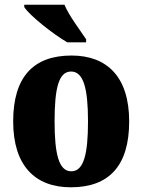

<svg xmlns="http://www.w3.org/2000/svg" viewBox="-20 -786 605 816"><path d="M266 -606H346V-619C321 -657 272 -721 254 -766H83V-756C105 -721 204 -642 266 -606ZM281 10C444 10 529 -82 529 -270C529 -458 436 -550 284 -550C121 -550 36 -458 36 -270C36 -82 129 10 281 10ZM283 -58C230 -58 212 -131 212 -270C212 -410 229 -482 282 -482C335 -482 354 -410 354 -270C354 -131 336 -58 283 -58Z"/></svg>

Font: Noto Serif Tamil Condensed Black
Style: Regular
Weight: 900
Width: 3
Designer: Indian Type Foundry, Tom Grace, and the Monotype Design Team
Foundry: Monotype Imaging Inc.
Version: Version 2.004